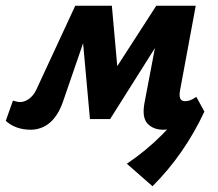

<svg xmlns="http://www.w3.org/2000/svg" viewBox="-43 -442 755 666"><path d="M486 204 397 126Q464 81 520 24.5Q576 -32 623 -96L666 -55Q632 18 587 83Q542 148 486 204ZM523 8Q489 8 469 -13Q449 -34 458 -84L512 -368L568 -392L339 -29H269L239 -361L268 -422H345L369 -154H326L499 -422H636L582 -131Q578 -111 582 -101Q586 -91 599 -91Q607 -91 616 -94Q625 -97 638 -106L666 -55Q632 -23 595.5 -7.5Q559 8 523 8ZM64 8Q37 8 15 0Q-7 -8 -23 -23L2 -93Q8 -91 15 -89.5Q22 -88 26 -88Q42 -88 57.5 -99Q73 -110 83 -131L218 -422H290L175 -88Q163 -54 145.5 -32.5Q128 -11 107 -1.5Q86 8 64 8Z"/></svg>

Font: Ysabeau Office ExtraBold
Style: Italic
Weight: 800
Italic angle: -12°
Designer: Christian Thalmann (Catharsis Fonts)
Version: Version 2.001;gftools[0.9.30]; featfreeze: tnum,lnum,ss02